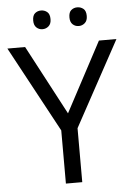

<svg xmlns="http://www.w3.org/2000/svg" viewBox="-60 -937 679 982"><g transform="rotate(-5 280.0 -446.5)"><path d="M280 -357 470 -714H560L322 -277V0H238V-273L0 -714H91ZM144 -845Q144 -871 157 -882Q170 -893 188 -893Q206 -893 219.5 -882Q233 -871 233 -845Q233 -821 219.5 -809Q206 -797 188 -797Q170 -797 157 -809Q144 -821 144 -845ZM330 -845Q330 -871 343 -882Q356 -893 374 -893Q392 -893 405.5 -882Q419 -871 419 -845Q419 -821 405.5 -809Q392 -797 374 -797Q356 -797 343 -809Q330 -821 330 -845Z"/></g></svg>

Font: Stephens Clock
Style: Regular
Weight: 400
Designer: Peter Wiegel (catfonts.de) with slight modifications by DT1.org
Version: Version 0.9.1